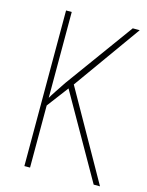

<svg xmlns="http://www.w3.org/2000/svg" viewBox="-110 -782 652 851"><g transform="rotate(15 216.5 -357.0)"><path d="M433 0 204 -406 424 -714H392L166 -403C141 -365 122 -338 112 -320V-714H86V0H112V-285L186 -383L404 0Z"/></g></svg>

Font: Noto Sans Gujarati Condensed Thin
Style: Regular
Weight: 100
Width: 3
Designer: Jelle Bosma - Monotype Design Team, Universal Thirst
Foundry: Monotype Imaging Inc.
Version: Version 2.106